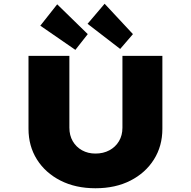

<svg xmlns="http://www.w3.org/2000/svg" viewBox="-20 -998 1019 1024"><path d="M489 6Q383 6 302.5 -35Q222 -76 177 -147.5Q132 -219 132 -311V-700H350V-317Q350 -276 368 -245Q386 -214 417.5 -196.5Q449 -179 489 -179Q531 -179 563.5 -196.5Q596 -214 614.5 -245Q633 -276 633 -317V-700H846V-311Q846 -219 801 -147.5Q756 -76 676 -35Q596 6 489 6ZM621 -737 447 -871 538 -978 689 -816ZM382 -732 195 -861 285 -975 448 -816Z"/></svg>

Font: Lexend Mega Black
Style: Regular
Weight: 900
Version: Version 1.007